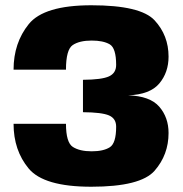

<svg xmlns="http://www.w3.org/2000/svg" viewBox="-20 -701 694 729"><path d="M326.5 8Q514 8 567 -52.8Q620 -113.5 620 -196Q620 -255 584.8 -295.8Q549.5 -336.5 466.5 -339Q549.5 -342 584.8 -384Q620 -426 620 -486Q620 -566.5 567 -623.8Q514 -681 327 -681Q147 -681 89.2 -609.5Q31.5 -538 31.5 -436.5H230.5Q230.5 -512.5 256 -529.8Q281.5 -547 328 -547Q372 -547 396.5 -532.8Q421 -518.5 421 -454.5Q421 -423.5 393.8 -411Q366.5 -398.5 295 -398V-275Q366.5 -274.5 393.8 -262.8Q421 -251 421 -220Q421 -157 396.8 -141.8Q372.5 -126.5 328 -126.5Q282.5 -126.5 256.5 -143.2Q230.5 -160 230.5 -231H31.5Q31.5 -130 89 -61Q146.5 8 326.5 8Z"/></svg>

Font: Anybody Thin ExtraBold
Style: Regular
Weight: 800
Version: Version 1.113;gftools[0.9.25]